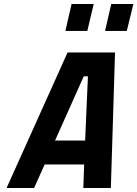

<svg xmlns="http://www.w3.org/2000/svg" viewBox="-20 -943 689 963"><path d="M339 -923H450L418 -788H308ZM538 -923H649L616 -788H507ZM319 -680H557L536 0H398L402 -118H204L151 0H13ZM407 -238 421 -560H400L256 -238Z"/></svg>

Font: Cairo
Style: Bold Italic
Weight: 700
Italic angle: -13°
Designer: Mohamed Gaber, Accademia di Belle Arti di Urbino and others
Foundry: Kief Type Foundry, Accademia di Belle Arti di Urbino and others
Version: Version 3.011